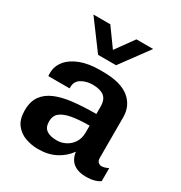

<svg xmlns="http://www.w3.org/2000/svg" viewBox="-179 -888 966 1025"><g transform="rotate(30 304.0 -375.0)"><path d="M202 10Q161 10 123.5 -3.5Q86 -17 62 -48.5Q38 -80 38 -134Q38 -189 62.5 -223Q87 -257 131.5 -275.5Q176 -294 238.5 -301Q301 -308 379 -308V-353Q379 -397 355 -415.5Q331 -434 285 -434Q246 -434 216.5 -416.5Q187 -399 187 -363V-355H56Q55 -358 55 -363.5Q55 -369 55 -373Q55 -417 83 -450.5Q111 -484 161 -502.5Q211 -521 277 -521H298Q406 -521 459 -478.5Q512 -436 512 -364V-115Q512 -96 521.5 -88Q531 -80 542 -80Q551 -80 562 -83.5Q573 -87 583 -92V-12Q570 -2 548.5 4Q527 10 497 10Q461 10 437 -1.5Q413 -13 400.5 -33Q388 -53 385 -79Q357 -39 311 -14.5Q265 10 202 10ZM266 -80Q294 -80 319.5 -93Q345 -106 362 -131.5Q379 -157 379 -195V-236Q315 -236 270.5 -228Q226 -220 203 -201.5Q180 -183 180 -148Q180 -111 202.5 -95.5Q225 -80 266 -80ZM468 -760 340 -586H229L100 -760H204L318 -602H251L365 -760Z"/></g></svg>

Font: Chivo Medium SemiBold
Style: Regular
Weight: 600
Version: Version 2.002